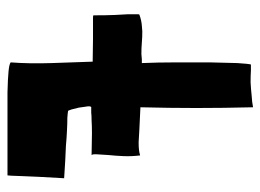

<svg xmlns="http://www.w3.org/2000/svg" viewBox="-114 -602 713 526"><g transform="rotate(90 243.0 -338.5)"><path d="M112.3 -369.1Q95.7 -370.1 80.1 -371.1Q65.4 -372.1 49.8 -370.1Q35.2 -369.1 19.5 -363.3Q18.6 -362.3 18.6 -360.4Q18.6 -358.4 18.6 -354.5Q18.6 -352.5 18.6 -350.6Q18.6 -344.7 18.6 -331.1Q19.5 -318.4 20.5 -295.9Q21.5 -273.4 21.5 -237.3Q23.4 -236.3 28.3 -236.3Q34.2 -236.3 47.9 -236.3Q61.5 -236.3 85.9 -236.3Q110.4 -236.3 148.4 -235.4Q150.4 -183.6 152.3 -123Q154.3 -61.5 150.4 -10.7Q155.3 -6.8 174.8 -4.9Q195.3 -2.9 232.4 -2Q269.5 -2 326.2 -2Q382.8 -2 460 -2Q460.9 -5.9 461.9 -40Q462.9 -74.2 467.8 -157.2Q464.8 -157.2 452.1 -158.2Q439.5 -159.2 419.9 -160.2Q401.4 -161.1 378.9 -162.1Q357.4 -164.1 336.9 -165Q318.4 -166 302.7 -166Q288.1 -167 283.2 -168Q282.2 -168.9 279.3 -177.7Q277.3 -186.5 274.4 -197.3Q272.5 -208 271.5 -217.8Q269.5 -227.5 272.5 -231.4Q280.3 -231.4 288.1 -231.4Q295.9 -232.4 308.6 -232.4Q323.2 -233.4 345.7 -233.4Q368.2 -233.4 404.3 -232.4Q401.4 -235.4 402.3 -248Q403.3 -260.7 404.3 -279.3Q406.2 -296.9 407.2 -319.3Q408.2 -341.8 405.3 -365.2Q404.3 -365.2 404.3 -365.2Q398.4 -363.3 390.6 -362.3Q382.8 -361.3 369.1 -361.3Q356.4 -362.3 334 -363.3Q310.5 -364.3 273.4 -366.2Q275.4 -446.3 275.4 -519.5Q275.4 -592.8 273.4 -673.8Q273.4 -674.8 273.4 -674.8Q259.8 -671.9 241.2 -670.9Q222.7 -668.9 205.1 -668Q186.5 -668 172.9 -668.9Q159.2 -668.9 156.2 -668.9Q154.3 -663.1 152.3 -631.8Q151.4 -600.6 150.4 -556.6Q150.4 -513.7 150.4 -463.9Q150.4 -414.1 152.3 -370.1Q151.4 -370.1 151.4 -370.1Q149.4 -370.1 146.5 -370.1Q145.5 -370.1 142.6 -370.1Q127.9 -368.2 112.3 -369.1Z"/></g></svg>

Font: Londrina Solid
Style: NNS
Weight: 400
Designer: Marcelo Magalhaes
Version: Version 1.002